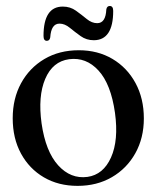

<svg xmlns="http://www.w3.org/2000/svg" viewBox="-20 -612 524 642"><path d="M243.5 -444Q307 -444 356 -415Q405 -386 433 -334.5Q461 -283 461 -216Q461 -150.5 432.5 -99.5Q404 -48.5 354 -19.5Q304 9.5 239.5 9.5Q175.5 9.5 126.8 -19Q78 -47.5 50.2 -98.5Q22.5 -149.5 22.5 -216.5Q22.5 -282.5 50.5 -333.8Q78.5 -385 128.2 -414.5Q178 -444 243.5 -444ZM272.5 -20.5Q325.5 -28 351.2 -85.5Q377 -143 364.5 -234.5Q351 -330.5 309.5 -376Q268 -421.5 211 -414Q156 -406.5 131.2 -348.2Q106.5 -290 119 -199.5Q132.5 -105.5 174.5 -59.2Q216.5 -13 272.5 -20.5ZM293.5 -477.5Q269 -477.5 249.8 -491.2Q230.5 -505 213.5 -519Q196.5 -533 179 -533Q151 -533 148 -487Q146 -475.5 136.5 -475.5Q125.5 -475.5 125.5 -492Q125.5 -590 190 -590Q215 -590 234 -576.2Q253 -562.5 270 -548.5Q287 -534.5 305 -534.5Q333.5 -534.5 335.5 -580.5Q337.5 -592 347 -592Q358.5 -592 358.5 -575.5Q358.5 -477.5 293.5 -477.5Z"/></svg>

Font: Fraunces 144pt S050
Style: Regular
Weight: 400
Version: Version 1.000; ttfautohint (v1.8.3)